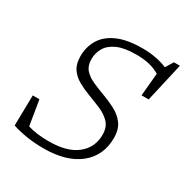

<svg xmlns="http://www.w3.org/2000/svg" viewBox="-171 -875 987 1024"><g transform="rotate(30 323.0 -363.0)"><path d="M533.5 -225.5Q533.5 -116.5 454.5 -53.2Q375.5 10 234.5 10Q177.5 10 127 1.5Q76.5 -7 41.5 -19L45 -206H86L111 -53.5Q138 -44.5 170.8 -40.5Q203.5 -36.5 240.5 -36.5Q353.5 -36.5 413 -84.2Q472.5 -132 472.5 -210Q472.5 -256.5 447.2 -283.2Q422 -310 383.5 -326.2Q345 -342.5 306 -357Q266.5 -372 233.5 -390.5Q200.5 -409 180.5 -438.2Q160.5 -467.5 160.5 -515Q160.5 -571 187.2 -616.8Q214 -662.5 273 -689.5Q332 -716.5 428.5 -716.5Q471.5 -716.5 510.2 -709Q549 -701.5 580 -688.5L608.5 -735.5H645.5L591 -496.5H547L560 -636.5Q534 -653 498.5 -662Q463 -671 415 -671Q341.5 -671 298.8 -651.5Q256 -632 237.5 -600Q219 -568 219 -530.5Q219 -491 239.2 -467.5Q259.5 -444 293.2 -428.5Q327 -413 367 -398.5Q407.5 -383.5 445.5 -364.2Q483.5 -345 508.5 -312.5Q533.5 -280 533.5 -225.5Z"/></g></svg>

Font: Newsreader Caption Light
Style: Italic
Weight: 300
Italic angle: -17°
Designer: Hugues Gentile
Foundry: Production Type
Version: Version 1.001